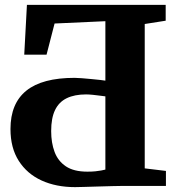

<svg xmlns="http://www.w3.org/2000/svg" viewBox="-20 -763 740 788"><path d="M288 5Q210.5 5 150.8 -22.2Q91 -49.5 57 -102.8Q23 -156 23 -233.5Q23 -338.5 88.2 -391Q153.5 -443.5 286 -443.5Q297 -443.5 316 -442Q335 -440.5 355.5 -438.5Q376 -436.5 392 -434.8Q408 -433 412.5 -432V-676L204 -666.5L171 -538.5H79.5L90.5 -743H660V-678L574 -664.5V-72L661 -61.5V0H486.5Q470.5 0 441.8 0.8Q413 1.5 381 2.5Q349 3.5 323.2 4.2Q297.5 5 288 5ZM338.5 -58.5Q358.5 -58.5 372 -60Q385.5 -61.5 395 -63.2Q404.5 -65 412.5 -67V-367.5Q408 -368 393.2 -370Q378.5 -372 361.5 -373.8Q344.5 -375.5 333 -375.5Q286 -375.5 254 -360Q222 -344.5 206 -311.5Q190 -278.5 190 -225Q190 -177 204 -139.5Q218 -102 250.5 -80.2Q283 -58.5 338.5 -58.5Z"/></svg>

Font: Merriweather 24pt ExtraBold
Style: Regular
Weight: 800
Version: Version 2.100